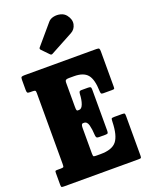

<svg xmlns="http://www.w3.org/2000/svg" viewBox="-186 -1129 936 1220"><g transform="rotate(-20 282.0 -519.0)"><path d="M46 -636.5H30.5Q15.5 -636.5 12 -641Q8.5 -645.5 8.5 -659.5V-728Q8.5 -743.5 13.8 -746.8Q19 -750 33.5 -750H519Q534.5 -750 538 -745.5Q541.5 -741 541.5 -726V-490.5Q541.5 -476.5 539.5 -473.8Q537.5 -471 524 -471H464Q453 -471 450.5 -476Q448 -481 447.5 -491Q445.5 -571.5 418.2 -604Q391 -636.5 327 -636.5H293.5Q279 -636.5 272.5 -632.8Q266 -629 266 -613.5V-451Q266 -435 268 -429.5Q270 -424 274.5 -424H284.5Q302 -424 312 -451.2Q322 -478.5 323.5 -516Q324 -527 327.2 -532.2Q330.5 -537.5 340 -537.5H385Q399 -537.5 403 -533.8Q407 -530 407 -516V-239.5Q407 -226.5 403.8 -222.5Q400.5 -218.5 387 -218.5H343.5Q331 -218.5 327.2 -224.2Q323.5 -230 323 -242.5Q321.5 -279 314 -307.8Q306.5 -336.5 285 -336.5H278.5Q266 -336.5 266 -309.5V-134Q266 -117.5 270.8 -115.5Q275.5 -113.5 292 -113.5H317Q394.5 -113.5 424.8 -151Q455 -188.5 457.5 -280.5Q458 -297.5 460.2 -301.8Q462.5 -306 479.5 -306H532Q546.5 -306 549 -302.2Q551.5 -298.5 551.5 -284V-19Q551.5 -5 548.5 -2.5Q545.5 0 531 0H32.5Q18.5 0 13.5 -1.5Q8.5 -3 8.5 -18V-98Q8.5 -110 11.8 -111.8Q15 -113.5 26.5 -113.5H45.5Q62 -113.5 65.2 -116.5Q68.5 -119.5 68.5 -136.5V-617Q68.5 -630.5 64.2 -633.5Q60 -636.5 46 -636.5ZM231.5 -819.5 186 -866.5Q177.5 -875.5 186 -884L298 -1015.5Q311 -1031 334.2 -1036Q357.5 -1041 381.2 -1035Q405 -1029 419 -1011Q444 -979 437 -947Q430 -915 402 -900L248 -817Q239 -811.5 231.5 -819.5Z"/></g></svg>

Font: Besley* Condensed Heavy
Style: Regular
Weight: 800
Width: 3
Designer: Owen Earl
Foundry: indestructible type*
Version: Version 3.000; ttfautohint (v1.8.3)